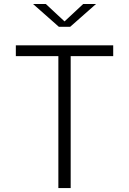

<svg xmlns="http://www.w3.org/2000/svg" viewBox="-20 -962 660 982"><path d="M278.5 0V-730H341.5V0ZM61 -730H559V-675H61ZM281 -825H339L471 -941.5H405.5L310 -852.5L214.5 -941.5H149Z"/></svg>

Font: Monaspace Neon Var
Style: Regular
Weight: 400
Designer: Riley Cran and the Lettermatic Team
Version: Version 1.000 (Monaspace Neon Var)